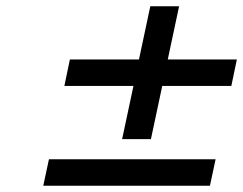

<svg xmlns="http://www.w3.org/2000/svg" viewBox="-20 -590 772 610"><path d="M368 -148H459.5L495.5 -317H715L732.5 -401H513L549 -570H457.5L421.5 -401H202L184.5 -317H404ZM117.5 0H647L665 -84H135.5Z"/></svg>

Font: League Gothic SemiExpanded Italic
Style: Regular
Weight: 400
Width: 6
Designer: The League of Moveable Type
Version: Version 1.600; ttfautohint (v1.8.3)